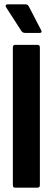

<svg xmlns="http://www.w3.org/2000/svg" viewBox="-20 -861 242 881"><path d="M49 0Q39 0 39 -12V-643Q39 -655 49 -655H153Q163 -655 163 -643V-12Q163 0 153 0ZM95 -710Q84 -710 78 -719L9 -826Q5 -832 6.5 -836.5Q8 -841 14 -841H98Q107 -841 112 -832L169 -722Q175 -710 162 -710Z"/></svg>

Font: Sofia Sans Extra Condensed ExtraBold
Style: Regular
Weight: 800
Designer: Botio Nikoltchev, Ani Petrova
Foundry: lettersoup
Version: Version 4.101; ttfautohint (v1.8.4.7-5d5b)